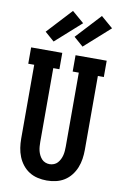

<svg xmlns="http://www.w3.org/2000/svg" viewBox="-106 -1044 711 1111"><g transform="rotate(10 250.0 -488.5)"><path d="M250 8Q223 8 196.5 2Q170 -4 147.5 -18Q125 -32 108 -53.5Q91 -75 81 -100Q71 -125 67 -151.5Q63 -178 63 -205V-639H28V-735H211V-639H175V-205Q175 -192 176 -179Q177 -166 180 -153.5Q183 -141 189 -129Q195 -117 203.5 -107.5Q212 -98 224.5 -93Q237 -88 250 -88Q263 -88 275.5 -93Q288 -98 296.5 -107.5Q305 -117 311 -129Q317 -141 320 -153.5Q323 -166 324 -179Q325 -192 325 -205V-639H289V-735H472V-639H437V-205Q437 -178 433 -151.5Q429 -125 419 -100Q409 -75 392 -53.5Q375 -32 352.5 -18Q330 -4 303.5 2Q277 8 250 8ZM320 -791 265 -839 400 -985 470 -925ZM150 -791 95 -839 230 -985 300 -925Z"/></g></svg>

Font: Iosevka Slab
Style: Bold
Weight: 700
Monospace: yes
Designer: Belleve Invis
Foundry: Belleve Invis
Version: Version 11.1.1; ttfautohint (v1.8.3)